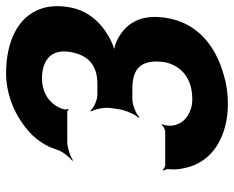

<svg xmlns="http://www.w3.org/2000/svg" viewBox="-89 -671 769 631"><g transform="rotate(-90 295.5 -355.5)"><path d="M407 -201C405 -188 400 -175 394 -164C373 -127 334 -108 286 -108C272 -108 258 -110 247 -115C222 -125 202 -143 198 -175C197 -183 199 -202 203 -207L201 -209C197 -204 186 -197 178 -197H69C63 -197 56 -202 53 -205L50 -202C53 -199 56 -191 55 -185C53 -166 55 -148 59 -132C78 -40 165 9 270 9C304 9 337 4 366 -5C455 -30 538 -88 553 -199C564 -276 536 -324 485 -352C471 -360 449 -367 436 -366V-362C449 -363 473 -372 488 -381C537 -408 579 -452 588 -518C593 -551 591 -581 582 -606C555 -684 470 -720 370 -720C309 -720 250 -698 207 -667C168 -641 135 -604 119 -553C114 -535 95 -512 83 -503L84 -500C96 -509 127 -519 145 -519H245C248 -519 248 -516 250 -514L253 -517C252 -518 251 -523 251 -526C253 -536 257 -545 262 -554C280 -584 313 -602 353 -602C407 -602 449 -577 441 -515C432 -448 394 -420 336 -420H300C282 -420 255 -432 248 -443L245 -440C252 -429 259 -397 256 -377L252 -349C249 -328 235 -296 224 -285L226 -282C237 -293 266 -305 284 -305H320C385 -305 417 -277 407 -201Z"/></g></svg>

Font: Asimov
Style: EdgeNarIt
Weight: 500
Designer: Google
Version: Version 2.000980: 2014